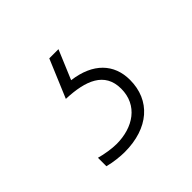

<svg xmlns="http://www.w3.org/2000/svg" viewBox="-80 -73 385 385"><g transform="rotate(-45 112.5 120.0)"><path d="M184 145C184 100 155 69 100 62L126 0H100L66 81C120 83 159 98 159 145C159 192 121 217 74 217C61 217 42 214 28 210V234C43 238 62 240 74 240C142 240 184 203 184 145Z"/></g></svg>

Font: Noto Sans Devanagari UI ExtraCondensed Thin
Style: Regular
Weight: 100
Width: 2
Designer: Jelle Bosma - Monotype Design Team
Foundry: Monotype Imaging Inc.
Version: Version 2.004